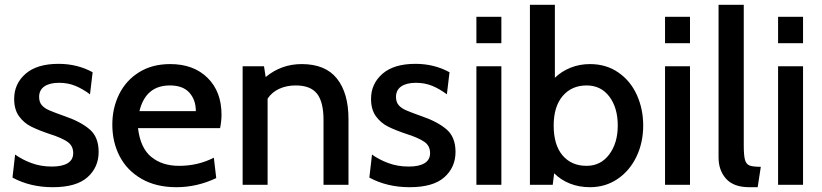

<svg xmlns="http://www.w3.org/2000/svg" viewBox="-20 -770 3426 800"><path d="M32 -30 43 -126Q72 -105 111 -90.5Q150 -76 196 -76Q239 -76 262 -90Q285 -104 285 -132Q285 -163 260.5 -179.5Q236 -196 189 -211Q141 -227 110 -242.5Q79 -258 59 -286Q39 -314 39 -358Q39 -421 86.5 -462.5Q134 -504 224 -504Q302 -504 366 -469L355 -377Q324 -400 293.5 -412.5Q263 -425 226 -425Q187 -425 165 -410Q143 -395 143 -366Q143 -345 154 -332Q165 -319 186 -310Q207 -301 252 -285Q316 -263 353.5 -231Q391 -199 391 -137Q391 -73 344.5 -31.5Q298 10 200 10Q106 10 32 -30Z M448 -251Q448 -320 476.5 -377.5Q505 -435 559.5 -469Q614 -503 689 -503Q787 -503 845 -445.5Q903 -388 903 -292Q903 -266 897 -236H555Q565 -153 610.5 -116Q656 -79 726 -79Q805 -79 871 -113L881 -28Q801 10 715 10Q630 10 569.5 -25Q509 -60 478.5 -119Q448 -178 448 -251ZM796 -307Q796 -354 769 -384Q742 -414 688 -414Q587 -414 561 -307Z M991 -494H1080L1087 -449Q1152 -503 1237 -503Q1336 -503 1384 -442.5Q1432 -382 1432 -274V0H1328V-270Q1328 -345 1301 -379.5Q1274 -414 1212 -414Q1174 -414 1143.5 -400Q1113 -386 1095 -359V0H991Z M1519 -30 1530 -126Q1559 -105 1598 -90.5Q1637 -76 1683 -76Q1726 -76 1749 -90Q1772 -104 1772 -132Q1772 -163 1747.5 -179.5Q1723 -196 1676 -211Q1628 -227 1597 -242.5Q1566 -258 1546 -286Q1526 -314 1526 -358Q1526 -421 1573.5 -462.5Q1621 -504 1711 -504Q1789 -504 1853 -469L1842 -377Q1811 -400 1780.5 -412.5Q1750 -425 1713 -425Q1674 -425 1652 -410Q1630 -395 1630 -366Q1630 -345 1641 -332Q1652 -319 1673 -310Q1694 -301 1739 -285Q1803 -263 1840.5 -231Q1878 -199 1878 -137Q1878 -73 1831.5 -31.5Q1785 10 1687 10Q1593 10 1519 -30Z M1965 -700H2069V-590H1965ZM1965 -494H2069V0H1965Z M2660 -247Q2660 -176 2632 -117.5Q2604 -59 2553.5 -24.5Q2503 10 2438 10Q2393 10 2355 -5Q2317 -20 2289 -48L2283 0H2188V-750H2292V-446Q2320 -473 2357.5 -488Q2395 -503 2438 -503Q2506 -503 2556.5 -468Q2607 -433 2633.5 -374.5Q2660 -316 2660 -247ZM2554 -247Q2554 -321 2519 -367.5Q2484 -414 2424 -414Q2362 -414 2324.5 -370Q2287 -326 2287 -247Q2287 -166 2324 -122.5Q2361 -79 2424 -79Q2483 -79 2518.5 -126.5Q2554 -174 2554 -247Z M2751 -700H2855V-590H2751ZM2751 -494H2855V0H2751Z M2974 -114V-750H3079V-165Q3079 -123 3084 -104.5Q3089 -86 3103 -80.5Q3117 -75 3150 -75L3137 10H3102Q3037 10 3005.5 -25Q2974 -60 2974 -114Z M3222 -700H3326V-590H3222ZM3222 -494H3326V0H3222Z"/></svg>

Font: Cabin Medium
Style: Regular
Weight: 500
Designer: Pablo Impallari
Foundry: Pablo Impallari. http://www.impallari.com Igino Marini. http://www.ikern.com
Version: Version 2.001